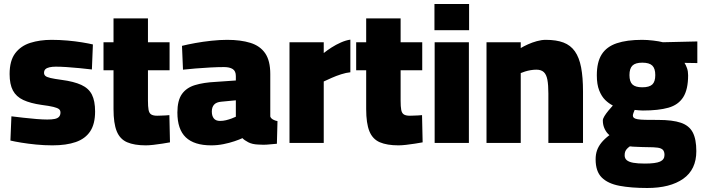

<svg xmlns="http://www.w3.org/2000/svg" viewBox="-20 -714 3515 959"><path d="M242 12Q201 12 160.5 8Q120 4 86.5 -1.5Q53 -7 32 -12L37 -133Q63 -130 96.5 -126Q130 -122 162.5 -119.5Q195 -117 216 -117Q239 -117 253.5 -120Q268 -123 275 -131Q282 -139 282 -152Q282 -163 274.5 -169Q267 -175 247 -180Q227 -185 188 -190Q132 -198 96.5 -214.5Q61 -231 44.5 -262Q28 -293 28 -344Q28 -411 56 -448Q84 -485 131.5 -500Q179 -515 237 -515Q277 -515 316.5 -511.5Q356 -508 389.5 -502.5Q423 -497 444 -492L439 -367Q413 -370 379 -373.5Q345 -377 313 -379Q281 -381 259 -381Q241 -381 227.5 -378Q214 -375 207 -368.5Q200 -362 200 -350Q200 -341 206.5 -335Q213 -329 232 -324.5Q251 -320 288 -315Q349 -307 386 -290Q423 -273 439 -241.5Q455 -210 455 -157Q455 -95 430.5 -58Q406 -21 358.5 -4.5Q311 12 242 12Z M708 12Q651 12 615 -3.5Q579 -19 563 -58.5Q547 -98 547 -169V-363H497V-503H547V-622H719V-503H827V-363H719V-211Q719 -182 722 -165.5Q725 -149 735 -142.5Q745 -136 765 -136Q770 -136 782 -136.5Q794 -137 807 -137.5Q820 -138 826 -139L829 -3Q813 0 790.5 3.5Q768 7 746 9.5Q724 12 708 12Z M1035 12Q950 12 908 -28Q866 -68 866 -152Q866 -212 888.5 -244Q911 -276 954 -289Q997 -302 1057 -305L1158 -312V-334Q1158 -359 1142.5 -369Q1127 -379 1099 -379Q1069 -379 1031 -377Q993 -375 957 -372Q921 -369 894 -366L889 -485Q917 -492 955.5 -499Q994 -506 1036 -510.5Q1078 -515 1115 -515Q1182 -515 1230.5 -500Q1279 -485 1304.5 -448Q1330 -411 1330 -344V-132Q1333 -123 1343.5 -117Q1354 -111 1366 -109L1363 4Q1347 5 1329 7Q1311 9 1295.5 9Q1280 9 1270 8Q1240 7 1220 -3.5Q1200 -14 1191 -24Q1176 -17 1151 -8.5Q1126 0 1096 6Q1066 12 1035 12ZM1079 -110Q1094 -110 1108.5 -113.5Q1123 -117 1136.5 -122Q1150 -127 1158 -131V-213L1085 -206Q1061 -204 1049.5 -191.5Q1038 -179 1038 -157Q1038 -135 1048 -122.5Q1058 -110 1079 -110Z M1426 0V-503H1597V-449Q1613 -462 1635.5 -476.5Q1658 -491 1683 -502Q1708 -513 1730 -516V-353Q1709 -351 1684 -343Q1659 -335 1636.5 -325Q1614 -315 1597 -307V0Z M1970 12Q1913 12 1877 -3.5Q1841 -19 1825 -58.5Q1809 -98 1809 -169V-363H1759V-503H1809V-622H1981V-503H2089V-363H1981V-211Q1981 -182 1984 -165.5Q1987 -149 1997 -142.5Q2007 -136 2027 -136Q2032 -136 2044 -136.5Q2056 -137 2069 -137.5Q2082 -138 2088 -139L2091 -3Q2075 0 2052.5 3.5Q2030 7 2008 9.5Q1986 12 1970 12Z M2151 0V-503H2322V0ZM2150 -563V-694H2323V-563Z M2410 0V-503H2581V-474Q2596 -483 2617 -492.5Q2638 -502 2661.5 -508.5Q2685 -515 2706 -515Q2759 -515 2794.5 -501.5Q2830 -488 2851.5 -457.5Q2873 -427 2882.5 -377.5Q2892 -328 2892 -257V0H2719V-247Q2719 -290 2714 -316Q2709 -342 2696 -354Q2683 -366 2659 -366Q2645 -366 2630.5 -363.5Q2616 -361 2603 -357Q2590 -353 2581 -349V0Z M3213 225Q3132 225 3074 214Q3016 203 2985.5 172.5Q2955 142 2955 82Q2955 57 2962 37Q2969 17 2984 -1.5Q2999 -20 3024 -39Q3010 -50 3000.5 -69.5Q2991 -89 2991 -112Q2991 -121 2999 -134Q3007 -147 3019 -161.5Q3031 -176 3041 -187Q3021 -197 3003 -214.5Q2985 -232 2973 -262Q2961 -292 2961 -338Q2961 -404 2985.5 -442.5Q3010 -481 3060.5 -498Q3111 -515 3187 -515Q3212 -515 3242 -511.5Q3272 -508 3291 -503L3463 -507V-399L3399 -400Q3406 -389 3411.5 -373.5Q3417 -358 3417 -338Q3417 -267 3392.5 -228.5Q3368 -190 3318.5 -176Q3269 -162 3191 -162Q3184 -162 3171 -163Q3158 -164 3150 -165Q3147 -159 3144 -150Q3141 -141 3141 -137Q3141 -130 3146 -125.5Q3151 -121 3164.5 -118.5Q3178 -116 3203 -115.5Q3228 -115 3268 -115Q3339 -115 3380.5 -101Q3422 -87 3440 -53Q3458 -19 3458 41Q3458 133 3392.5 179Q3327 225 3213 225ZM3201 103Q3255 103 3277 93Q3299 83 3299 60Q3299 43 3291 34.5Q3283 26 3264.5 23.5Q3246 21 3213 21Q3203 21 3189.5 20.5Q3176 20 3163.5 19.5Q3151 19 3141 18.5Q3131 18 3126 17Q3116 24 3110.5 30.5Q3105 37 3102.5 44Q3100 51 3100 62Q3100 77 3110.5 86Q3121 95 3143 99Q3165 103 3201 103ZM3188 -278Q3223 -278 3238 -292Q3253 -306 3253 -339Q3253 -372 3238 -386.5Q3223 -401 3188 -401Q3154 -401 3139 -386.5Q3124 -372 3124 -339Q3124 -306 3139 -292Q3154 -278 3188 -278Z"/></svg>

Font: Cairo Play Black
Style: Regular
Weight: 900
Version: Version 3.119